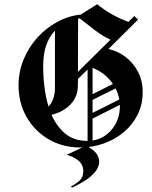

<svg xmlns="http://www.w3.org/2000/svg" viewBox="-20 -669 712 897"><path d="M316.7 207.5 311.7 201.7Q327.5 195 348.3 177.9Q369.2 160.8 369.2 130.8Q369.2 99.2 344.6 80Q320 60.8 291.7 54.2L381.7 11.7Q403.3 20.8 423.3 40Q443.3 59.2 443.3 87.5Q443.3 100.8 434.6 118.8Q425.8 136.7 398.8 159.2Q371.7 181.7 316.7 207.5ZM355 20Q272.5 20 207.1 -18.3Q141.7 -56.7 104.2 -122.5Q66.7 -188.3 66.7 -270Q66.7 -333.3 90 -390.4Q113.3 -447.5 153.8 -492.5Q194.2 -537.5 246.7 -566.2Q299.2 -595 356.7 -600.8L434.2 -649.2Q465.8 -623.3 502.5 -602.5Q539.2 -581.7 580 -566.7L607.5 -594.2L625 -577.5L486.7 -440Q530 -430.8 566.2 -403.3Q602.5 -375.8 624.6 -333.8Q646.7 -291.7 646.7 -238.3Q646.7 -180.8 622.9 -133.3Q599.2 -85.8 558.3 -51.7Q517.5 -17.5 465 1.2Q412.5 20 355 20ZM344.2 -400.8V-333.3L495.8 -483.3Q457.5 -501.7 421.2 -529.6Q385 -557.5 352.5 -583.3Q348.3 -582.5 345 -581.7ZM181.7 -360.8Q181.7 -313.3 187.5 -264.2Q193.3 -215 206.7 -170.8Q229.2 -195 235 -233.3Q236.7 -245 236.7 -257.5Q236.7 -270 236.7 -281.7V-525.8Q181.7 -468.3 181.7 -360.8ZM412.5 -351.7V-229.2L507.5 -276.7Q471.7 -329.2 412.5 -351.7ZM338.3 -230Q326.7 -193.3 295 -167.9Q263.3 -142.5 220.8 -132.5Q244.2 -79.2 284.6 -45Q325 -10.8 388.3 -10.8H389.2V-344.2L344.2 -300V-285.8Q344.2 -271.7 343.3 -257.5Q342.5 -243.3 338.3 -230ZM412.5 -202.5V-141.7L537.5 -204.2Q532.5 -231.7 520 -255.8ZM540 -171.7Q540 -175.8 540 -179.2L412.5 -115V-12.5Q469.2 -21.7 504.6 -67.1Q540 -112.5 540 -171.7Z"/></svg>

Font: Manufacturing Consent
Style: Regular
Weight: 400
Version: Version 3.000; ttfautohint (v1.8.4.7-5d5b)